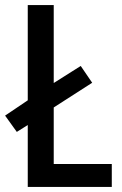

<svg xmlns="http://www.w3.org/2000/svg" viewBox="-25 -734 480 754"><path d="M84 0H414V-90H186V-312L337 -409L292 -475L186 -408V-714H84V-340L-5 -280L41 -216L84 -243Z"/></svg>

Font: Noto Sans Arabic Cond Med
Style: Regular
Weight: 500
Width: 3
Designer: Monotype Design Team, Nadine Chahine, Nizar Qandah and Khaled Hosny
Foundry: Monotype Imaging Inc.
Version: Version 2.012